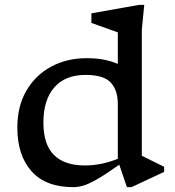

<svg xmlns="http://www.w3.org/2000/svg" viewBox="-20 -762 720 792"><path d="M657 -53 522.5 10H503.5L472 -82.5Q413 -41 378 -21.2Q343 -1.5 321.8 4.2Q300.5 10 282.5 10Q168 10 109.8 -55.8Q51.5 -121.5 51.5 -236Q51.5 -323.5 88.8 -387.8Q126 -452 190.8 -487Q255.5 -522 337.5 -522Q374.5 -522 405.2 -516.5Q436 -511 466 -498.5V-628.5L357 -667.5V-707L554 -742H575L565 -639V-119.5L657 -74ZM466 -334Q466 -390 436.8 -421.5Q407.5 -453 333 -453Q248.5 -453 203.8 -401.2Q159 -349.5 159 -257Q159 -166 202.5 -122.8Q246 -79.5 330 -79.5Q398 -79.5 466 -107Z"/></svg>

Font: Newsreader Caption
Style: Regular
Weight: 400
Designer: Hugues Gentile
Foundry: Production Type
Version: Version 1.001